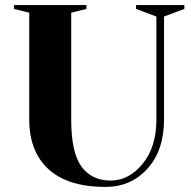

<svg xmlns="http://www.w3.org/2000/svg" viewBox="-20 -720 750 755"><path d="M595 -250V-655L515 -685V-700H705V-685L625 -655V-250Q625 -129 560 -57Q495 15 395 15Q247 15 171 -54.5Q95 -124 95 -250V-670L35 -685V-700H320V-685L260 -670V-250Q260 -121 300 -65.5Q340 -10 415 -10Q487 -10 541 -76Q595 -142 595 -250Z"/></svg>

Font: Yeseva One
Style: Regular
Weight: 400
Designer: Jovanny Lemonad
Foundry: Jovanny Lemonad
Version: Version 2.000